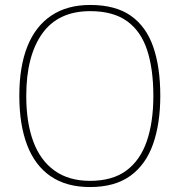

<svg xmlns="http://www.w3.org/2000/svg" viewBox="-20 -745 726 775"><path d="M343 10Q248 10 184.5 -33.5Q121 -77 89.5 -159.5Q58 -242 58 -359Q58 -476 90.5 -557.5Q123 -639 187 -682Q251 -725 344 -725Q446 -725 508 -681.5Q570 -638 598.5 -556Q627 -474 627 -358Q627 -247 598 -164Q569 -81 506.5 -35.5Q444 10 343 10ZM343 -15Q434 -15 490 -56.5Q546 -98 572.5 -175Q599 -252 599 -358Q599 -466 574 -542.5Q549 -619 493 -659.5Q437 -700 344 -700Q215 -700 150.5 -609.5Q86 -519 86 -358Q86 -250 114.5 -173.5Q143 -97 200.5 -56Q258 -15 343 -15Z"/></svg>

Font: Noto Serif Khmer Thin
Style: Regular
Weight: 250
Version: Version 2.003